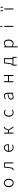

<svg xmlns="http://www.w3.org/2000/svg" viewBox="4986 -5776 1029 11040"><g transform="rotate(-90 5500.0 -256.5)"><path d="M258.8 -265.6Q258.8 -394.5 329.1 -470.7Q399.4 -546.9 500 -546.9Q600.6 -546.9 670.9 -470.7Q741.2 -394.5 741.2 -265.6Q741.2 -137.7 671.4 -62.5Q601.6 12.7 500 12.7Q398.4 12.7 328.6 -62.5Q258.8 -137.7 258.8 -265.6ZM680.7 -265.6Q680.7 -367.2 629.4 -431.6Q578.1 -496.1 500 -496.1Q421.9 -496.1 371.1 -431.6Q320.3 -367.2 320.3 -265.6Q320.3 -164.1 371.1 -100.6Q421.9 -37.1 500 -37.1Q578.1 -37.1 629.4 -101.1Q680.7 -165 680.7 -265.6Z M1271.5 12.7Q1247.1 12.7 1229.5 5.9L1243.2 -48.8Q1256.8 -44.9 1265.6 -44.9Q1329.1 -44.9 1343.8 -173.8Q1350.6 -234.4 1365.2 -353.5Q1379.9 -472.7 1386.7 -533.2H1682.6V0H1625V-484.4H1432.6Q1425.8 -419.9 1411.1 -299.3Q1396.5 -178.7 1394.5 -161.1Q1374 12.7 1271.5 12.7Z M2535.2 12.7Q2428.7 12.7 2357.9 -63Q2287.1 -138.7 2287.1 -265.6Q2287.1 -390.6 2356.9 -468.8Q2426.8 -546.9 2521.5 -546.9Q2618.2 -546.9 2672.9 -481.4Q2727.5 -416 2727.5 -298.8Q2727.5 -275.4 2724.6 -256.8H2346.7Q2348.6 -158.2 2401.9 -97.2Q2455.1 -36.1 2541 -36.1Q2619.1 -36.1 2683.6 -82L2705.1 -39.1Q2624 12.7 2535.2 12.7ZM2346.7 -302.7H2674.8Q2674.8 -397.5 2634.3 -447.3Q2593.8 -497.1 2522.5 -497.1Q2455.1 -497.1 2404.8 -444.3Q2354.5 -391.6 2346.7 -302.7Z M3565.4 -280.3 3746.1 0H3682.6L3522.5 -253.9H3394.5V0H3335.9V-533.2H3394.5V-302.7H3520.5L3575.2 -431.6Q3603.5 -498 3632.8 -522.5Q3662.1 -546.9 3701.2 -546.9Q3713.9 -546.9 3728.5 -542L3716.8 -486.3Q3710 -488.3 3699.2 -488.3Q3675.8 -488.3 3657.7 -472.2Q3639.6 -456.1 3618.2 -406.2Z M4550.8 12.7Q4443.4 12.7 4375 -62Q4306.6 -136.7 4306.6 -265.6Q4306.6 -394.5 4378.4 -470.7Q4450.2 -546.9 4553.7 -546.9Q4637.7 -546.9 4710 -482.4L4676.8 -442.4Q4620.1 -496.1 4554.7 -496.1Q4474.6 -496.1 4421.4 -431.2Q4368.2 -366.2 4368.2 -265.6Q4368.2 -163.1 4418.9 -100.1Q4469.7 -37.1 4553.7 -37.1Q4627.9 -37.1 4693.4 -95.7L4720.7 -55.7Q4642.6 12.7 4550.8 12.7Z M5444.3 12.7Q5377 12.7 5333.5 -24.9Q5290 -62.5 5290 -133.8Q5290 -221.7 5370.6 -268.1Q5451.2 -314.5 5629.9 -335Q5633.8 -496.1 5507.8 -496.1Q5420.9 -496.1 5339.8 -434.6L5313.5 -476.6Q5415 -546.9 5515.6 -546.9Q5605.5 -546.9 5646.5 -490.2Q5687.5 -433.6 5687.5 -337.9V0H5638.7L5632.8 -68.4H5630.9Q5532.2 12.7 5444.3 12.7ZM5457 -36.1Q5533.2 -36.1 5629.9 -119.1V-292Q5476.6 -274.4 5412.1 -237.3Q5347.7 -200.2 5347.7 -136.7Q5347.7 -85 5378.4 -60.5Q5409.2 -36.1 5457 -36.1Z M6293 0V-533.2H6351.6V-305.7H6648.4V-533.2H6706.1V0H6648.4V-252.9H6351.6V0Z M7423.8 -484.4 7399.4 -277.3Q7381.8 -109.4 7335.9 -49.8H7620.1V-484.4ZM7678.7 -49.8H7752V-14.6L7746.1 190.4H7695.3V0H7301.8V190.4H7251L7245.1 -14.6V-49.8H7266.6Q7293.9 -63.5 7312.5 -111.8Q7331.1 -160.2 7347.7 -286.1L7377.9 -533.2H7678.7Z M8296.9 238.3V-533.2H8345.7L8352.5 -467.8H8354.5Q8457 -546.9 8532.2 -546.9Q8635.7 -546.9 8690.9 -474.1Q8746.1 -401.4 8746.1 -275.4Q8746.1 -143.6 8677.7 -65.4Q8609.4 12.7 8511.7 12.7Q8436.5 12.7 8354.5 -51.8L8355.5 45.9V238.3ZM8505.9 -38.1Q8584 -38.1 8634.3 -103.5Q8684.6 -168.9 8684.6 -275.4Q8684.6 -496.1 8521.5 -496.1Q8451.2 -496.1 8355.5 -411.1V-102.5Q8431.6 -38.1 8505.9 -38.1Z M9474.6 -639.6V-751H9533.2V-639.6ZM9474.6 1V-522.5H9533.2V1Z M10377 -603.5V-734.4H10431.6V-603.5ZM10574.2 -603.5V-734.4H10628.9V-603.5ZM10473.6 1V-522.5H10532.2V1Z"/></g></svg>

Font: GenEi Gothic M Light
Style: Regular
Weight: 300
Designer: o_tamon (Modified); [Source Han Sans]
Ryoko NISHIZUKA  (kana & ideographs); Paul D. Hunt (Latin, Greek & Cyrillic); Wenl
Version: Version 1.1a;Original Version 1.004